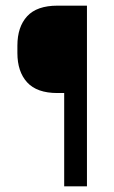

<svg xmlns="http://www.w3.org/2000/svg" viewBox="-20 -659 403 679"><path d="M183 -330Q110.5 -330 76 -367.8Q41.5 -405.5 41.5 -471.5V-497.5Q41.5 -564 76 -601.5Q110.5 -639 183 -639H227.5L228 -330ZM287.5 0H207V-639H287.5Z"/></svg>

Font: Anek Telugu Medium
Style: Regular
Weight: 400
Version: Version 1.003